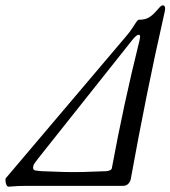

<svg xmlns="http://www.w3.org/2000/svg" viewBox="-30 -696 638 719"><path d="M3 3Q-3 3 -6 -4Q-9 -11 -9.5 -19Q-10 -27 -8 -29L443 -561Q456 -576 465 -590Q474 -604 480 -613Q486 -622 490 -622Q511 -622 524.5 -629Q538 -636 550 -649Q564 -665 569.5 -670.5Q575 -676 580 -676Q585 -676 587.5 -670Q590 -664 585 -644Q550 -490 519 -336Q488 -182 460 -27Q459 -18 451.5 -9Q444 0 430 0Q374 0 327 0Q280 0 233.5 0Q187 0 130 0Q96 0 67 0Q38 0 3 3ZM125 -55Q172 -53 209 -52Q246 -51 284 -52Q322 -53 368 -55Q388 -57 389 -67Q433 -306 492 -543Q495 -555 494.5 -560.5Q494 -566 489 -566Q483 -566 470 -552L114 -104Q107 -95 100.5 -86Q94 -77 94 -68Q94 -59 103 -57.5Q112 -56 125 -55Z"/></svg>

Font: EB Garamond
Style: Italic
Weight: 400
Italic angle: -17.2°
Designer: Georg Duffner and Octavio Pardo
Foundry: Georg Duffner
Version: Version 1.001